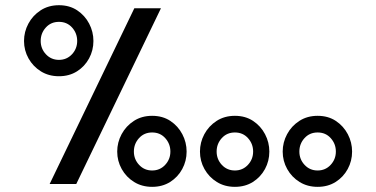

<svg xmlns="http://www.w3.org/2000/svg" viewBox="-20 -714 1459 745"><path d="M1283.2 -126Q1283.2 -95.9 1262.9 -74.2Q1242.7 -52.5 1212.4 -52.5Q1182.1 -52.5 1161.9 -74.2Q1141.6 -95.9 1141.6 -126Q1141.6 -156 1161.5 -178Q1181.4 -200 1212.4 -200Q1243.7 -200 1263.4 -177.9Q1283.2 -155.8 1283.2 -126ZM1346.2 -125.7Q1346.2 -161.6 1329.6 -193.2Q1313 -224.9 1283.1 -244.8Q1253.2 -264.6 1212.4 -264.6Q1172.1 -264.6 1141.5 -244.8Q1110.8 -224.9 1093.9 -193.2Q1076.9 -161.6 1076.9 -125.7Q1076.9 -89.4 1094.4 -58.1Q1111.8 -26.9 1142.3 -7.9Q1172.9 11 1212.4 11Q1252.2 11 1282.2 -7.9Q1312.3 -26.9 1329.2 -58.1Q1346.2 -89.4 1346.2 -125.7ZM962.2 -126Q962.2 -95.9 941.9 -74.2Q921.6 -52.5 891.4 -52.5Q861.1 -52.5 840.8 -74.2Q820.6 -95.9 820.6 -126Q820.6 -156 840.5 -178Q860.4 -200 891.4 -200Q922.6 -200 942.4 -177.9Q962.2 -155.8 962.2 -126ZM1025.1 -125.7Q1025.1 -161.6 1008.5 -193.2Q991.9 -224.9 962 -244.8Q932.1 -264.6 891.4 -264.6Q851.1 -264.6 820.4 -244.8Q789.8 -224.9 772.8 -193.2Q755.9 -161.6 755.9 -125.7Q755.9 -89.4 773.3 -58.1Q790.8 -26.9 821.3 -7.9Q851.8 11 891.4 11Q931.2 11 961.2 -7.9Q991.2 -26.9 1008.2 -58.1Q1025.1 -89.4 1025.1 -125.7ZM641.1 -126Q641.1 -95.9 620.8 -74.2Q600.6 -52.5 570.3 -52.5Q540 -52.5 519.8 -74.2Q499.5 -95.9 499.5 -126Q499.5 -156 519.4 -178Q539.3 -200 570.3 -200Q601.6 -200 621.3 -177.9Q641.1 -155.8 641.1 -126ZM704.1 -125.7Q704.1 -161.6 687.5 -193.2Q670.9 -224.9 641 -244.8Q611.1 -264.6 570.3 -264.6Q530 -264.6 499.4 -244.8Q468.8 -224.9 451.8 -193.2Q434.8 -161.6 434.8 -125.7Q434.8 -89.4 452.3 -58.1Q469.7 -26.9 500.2 -7.9Q530.8 11 570.3 11Q610.1 11 640.1 -7.9Q670.2 -26.9 687.1 -58.1Q704.1 -89.4 704.1 -125.7ZM279.5 -555.2Q279.5 -525.1 259.3 -503.4Q239 -481.7 208.7 -481.7Q178.5 -481.7 158.2 -503.4Q137.9 -525.1 137.9 -555.2Q137.9 -585.2 157.8 -607.2Q177.7 -629.2 208.7 -629.2Q240 -629.2 259.8 -607.1Q279.5 -585 279.5 -555.2ZM342.5 -554.9Q342.5 -590.8 325.9 -622.4Q309.3 -654.1 279.4 -674Q249.5 -693.8 208.7 -693.8Q168.5 -693.8 137.8 -674Q107.2 -654.1 90.2 -622.4Q73.2 -590.8 73.2 -554.9Q73.2 -518.6 90.7 -487.3Q108.2 -456.1 138.7 -437.1Q169.2 -418.2 208.7 -418.2Q248.5 -418.2 278.6 -437.1Q308.6 -456.1 325.6 -487.3Q342.5 -518.6 342.5 -554.9ZM501.2 -681.9 172.6 0H275.9L604.5 -681.9Z"/></svg>

Font: Estedad-FD-VF Thin
Style: Regular
Weight: 100
Designer: Amin Abedi
Version: Version 5.0